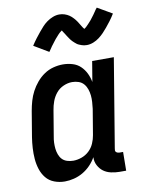

<svg xmlns="http://www.w3.org/2000/svg" viewBox="-86 -821 673 890"><g transform="rotate(-10 250.5 -376.0)"><path d="M147 8Q121 8 97.5 -1Q74 -10 59 -28.5Q44 -47 36.5 -70.5Q29 -94 27 -119Q25 -144 26.5 -170Q28 -196 32 -221L52 -341Q56 -364 62.5 -386.5Q69 -409 80 -430Q91 -451 107 -470Q123 -489 143 -502.5Q163 -516 186 -522Q209 -528 231 -528Q254 -528 276 -521.5Q298 -515 313.5 -500Q329 -485 338.5 -465.5Q348 -446 352 -424L368 -520H470L401 -103Q400 -98 400 -93.5Q400 -89 403 -86Q406 -83 410.5 -81.5Q415 -80 419 -80H436L435 8H404Q384 8 364 3.5Q344 -1 329 -12Q314 -23 304.5 -41Q295 -59 296 -80Q285 -60 268.5 -43Q252 -26 232 -14.5Q212 -3 190 2.5Q168 8 147 8ZM202 -80Q221 -80 241 -87Q261 -94 276.5 -108.5Q292 -123 300.5 -142.5Q309 -162 312 -181L332 -301Q334 -317 335 -333Q336 -349 334.5 -364Q333 -379 328 -393.5Q323 -408 313.5 -419Q304 -430 289.5 -435Q275 -440 259 -440Q239 -440 218.5 -431Q198 -422 184 -405Q170 -388 162.5 -367.5Q155 -347 152 -327L132 -207Q129 -192 128.5 -177.5Q128 -163 129.5 -149Q131 -135 136 -121.5Q141 -108 150 -98.5Q159 -89 173 -84.5Q187 -80 202 -80ZM180 -596 111 -637Q122 -654 133 -668.5Q144 -683 154 -695Q164 -707 173.5 -717.5Q183 -728 196 -737.5Q209 -747 224.5 -753Q240 -759 255 -759Q268 -759 280 -755Q292 -751 301.5 -744.5Q311 -738 319.5 -728.5Q328 -719 334 -710Q340 -701 346 -690.5Q352 -680 358 -673Q362 -675 368 -680.5Q374 -686 377 -689.5Q380 -693 384 -697Q388 -701 392.5 -706.5Q397 -712 401 -717.5Q405 -723 410.5 -730Q416 -737 420.5 -744.5Q425 -752 432 -760L501 -720Q490 -702 479 -687.5Q468 -673 458 -661Q448 -649 438.5 -639Q429 -629 416 -619Q403 -609 387.5 -603Q372 -597 357 -597Q350 -597 344 -598Q338 -599 332.5 -601Q327 -603 321 -605.5Q315 -608 310.5 -611.5Q306 -615 301.5 -619Q297 -623 292.5 -627.5Q288 -632 284.5 -637Q281 -642 278 -646.5Q275 -651 272 -655.5Q269 -660 265.5 -666Q262 -672 258.5 -676.5Q255 -681 254 -684Q249 -681 243.5 -676Q238 -671 235 -667.5Q232 -664 228 -659.5Q224 -655 219.5 -650Q215 -645 211 -639Q207 -633 201.5 -626.5Q196 -620 191.5 -612.5Q187 -605 180 -596Z"/></g></svg>

Font: Iosevka Curly Semibold
Style: Italic
Weight: 600
Italic angle: -9°
Monospace: yes
Designer: Belleve Invis
Foundry: Belleve Invis
Version: Version 22.1.2; ttfautohint (v1.8.4)